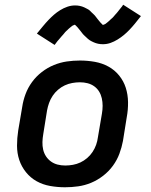

<svg xmlns="http://www.w3.org/2000/svg" viewBox="-20 -784 640 812"><path d="M255 8Q223 8 192 2.5Q161 -3 135 -17.5Q109 -32 90 -55.5Q71 -79 61.5 -107.5Q52 -136 52 -168Q52 -200 57 -232L74 -332Q78 -359 88 -386Q98 -413 115.5 -437Q133 -461 157 -479.5Q181 -498 208 -509Q235 -520 262.5 -524Q290 -528 318 -528Q350 -528 381 -522.5Q412 -517 438.5 -502.5Q465 -488 484 -464.5Q503 -441 512 -412.5Q521 -384 521.5 -352Q522 -320 516 -288L500 -188Q495 -161 485 -134Q475 -107 457.5 -83Q440 -59 416 -40.5Q392 -22 365.5 -11Q339 0 311 4Q283 8 255 8ZM256 -84Q272 -84 288.5 -87Q305 -90 320 -97Q335 -104 348.5 -115.5Q362 -127 371.5 -141.5Q381 -156 386.5 -171.5Q392 -187 394 -203L411 -303Q414 -320 414 -336.5Q414 -353 410.5 -368.5Q407 -384 399 -397Q391 -410 378.5 -419Q366 -428 350.5 -432Q335 -436 318 -436Q302 -436 285.5 -433Q269 -430 254 -423Q239 -416 225.5 -404.5Q212 -393 202.5 -378.5Q193 -364 187.5 -348.5Q182 -333 179 -317L163 -217Q160 -200 159.5 -183.5Q159 -167 162.5 -151.5Q166 -136 174.5 -123Q183 -110 195.5 -101Q208 -92 223.5 -88Q239 -84 256 -84ZM211 -594 136 -642Q150 -659 162 -673.5Q174 -688 185.5 -700Q197 -712 208.5 -722Q220 -732 234.5 -741Q249 -750 265 -755.5Q281 -761 298 -761Q303 -761 308 -760.5Q313 -760 317.5 -759Q322 -758 327 -756.5Q332 -755 336 -753Q340 -751 344 -749Q348 -747 352.5 -744.5Q357 -742 360.5 -738.5Q364 -735 367.5 -731.5Q371 -728 374.5 -725Q378 -722 381 -718.5Q384 -715 386.5 -711.5Q389 -708 391.5 -705Q394 -702 398 -697Q402 -692 405 -688.5Q408 -685 412 -681.5Q416 -678 416 -677H415Q415 -679 419 -680Q423 -681 426 -683Q429 -685 433 -688.5Q437 -692 439 -693.5Q441 -695 443 -697Q445 -699 447 -701Q449 -703 451.5 -705Q454 -707 456.5 -709.5Q459 -712 461.5 -715Q464 -718 466.5 -721Q469 -724 472 -727Q475 -730 477.5 -733.5Q480 -737 483 -740.5Q486 -744 489 -748Q492 -752 495.5 -756Q499 -760 501 -764L576 -716Q562 -698 550.5 -684Q539 -670 527.5 -658Q516 -646 504 -636Q492 -626 477.5 -617Q463 -608 447.5 -602.5Q432 -597 415 -597Q410 -597 405 -597.5Q400 -598 395 -599Q390 -600 385.5 -601.5Q381 -603 376.5 -605Q372 -607 368 -609Q364 -611 360 -613.5Q356 -616 352 -619.5Q348 -623 344.5 -626.5Q341 -630 337.5 -633Q334 -636 331 -639.5Q328 -643 325.5 -646.5Q323 -650 320.5 -653Q318 -656 314 -661Q310 -666 307 -669.5Q304 -673 300 -676.5Q296 -680 296 -681H297Q297 -679 293 -678Q289 -677 286 -675Q283 -673 279 -669.5Q275 -666 273 -664.5Q271 -663 269 -661Q267 -659 265 -657Q263 -655 260.5 -653Q258 -651 256 -648.5Q254 -646 251.5 -643Q249 -640 246.5 -637Q244 -634 241 -631Q238 -628 235.5 -624.5Q233 -621 229.5 -617.5Q226 -614 223 -610Q220 -606 217 -602Q214 -598 211 -594Z"/></svg>

Font: Iosevka Semibold Extended
Style: Italic
Weight: 600
Width: 7
Italic angle: -9°
Monospace: yes
Designer: Belleve Invis
Foundry: Belleve Invis
Version: Version 32.5.0; ttfautohint (v1.8.4)